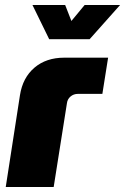

<svg xmlns="http://www.w3.org/2000/svg" viewBox="-20 -749 501 769"><path d="M3 0 60 -368Q71 -438 118 -478Q165 -518 237 -518H413L390 -373H292Q275 -373 262.5 -362.5Q250 -352 248 -335L195 0ZM177 -592 110 -729H241L266 -665L319 -729H461L339 -592Z"/></svg>

Font: MuseoModerno Black
Style: Italic
Weight: 900
Italic angle: -9°
Designer: Pablo Cosgaya, Héctor Gatti, Marcela Romero, and the Authors of The MuseoModerno Project.
Foundry: Omnibus-Type Team
Version: Version 1.003